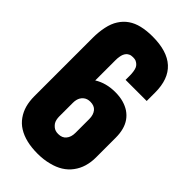

<svg xmlns="http://www.w3.org/2000/svg" viewBox="-352 -1302 1414 1414"><g transform="rotate(45 355.0 -595.0)"><path d="M35 -274V-880Q35 -942 46.5 -996Q58 -1050 82 -1087Q131 -1165 228 -1188Q278 -1200 340 -1200Q645 -1200 645 -921V-833H425V-880Q425 -898 422 -918Q419 -938 413 -951Q402 -974 375 -986Q364 -990 346 -990Q325 -990 313 -983.5Q301 -977 297 -973Q286 -962 280.5 -948.5Q275 -935 273 -920Q271 -911 270.5 -901Q270 -891 270 -880V-672Q340 -716 435 -716Q483 -716 520 -705.5Q557 -695 586 -676Q646 -635 665 -563Q675 -526 675 -480V-274Q675 -225 662 -181Q649 -137 622 -101Q569 -29 466 -4Q440 3 411 6.5Q382 10 350 10Q225 10 147 -39Q110 -62 84.5 -98Q59 -134 47 -177Q35 -221 35 -274ZM440 -296V-440Q440 -484 418 -511Q397 -536 356 -536Q324 -536 303 -519Q290 -508 283.5 -496.5Q277 -485 274 -473Q270 -458 270 -440V-296Q270 -281 273.5 -265Q277 -249 285 -237Q293 -226 303.5 -217Q314 -208 327 -204Q339 -200 356 -200Q397 -200 418 -226Q440 -252 440 -296Z"/></g></svg>

Font: Boldonse
Style: Regular
Weight: 400
Designer: Universitype Foundry
Foundry: Universitype Foundry
Version: Version 1.000; ttfautohint (v1.8.4.7-5d5b)